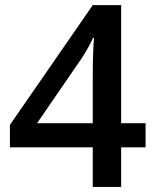

<svg xmlns="http://www.w3.org/2000/svg" viewBox="-20 -736 611 756"><path d="M553.2 -155.8H457V0H345.2V-155.8H19V-244.1L345.2 -715.8H457V-251H553.2ZM345.2 -251V-430.2Q345.2 -525.9 350.1 -586.9H346.2Q332.5 -554.7 303.2 -508.8L126 -251Z"/></svg>

Font: f1_46894          
Style: Regular
Weight: 600
Foundry: Ascender Corporation
Version: Version 1.10